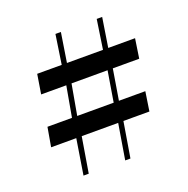

<svg xmlns="http://www.w3.org/2000/svg" viewBox="-117 -750 841 861"><g transform="rotate(-20 304.0 -320.0)"><path d="M163 0H138L165 -169H45L61 -261H178L204 -407H84L99 -500H216L237 -640H263L241 -500H413L434 -640H460L438 -500H566L552 -407H426L402 -261H528L514 -169H390L362 0H337L365 -169H191ZM401 -407H229L203 -261H377Z"/></g></svg>

Font: Abril Fatface
Style: Regular
Weight: 400
Designer: Veronika Burian, Jos Scaglione
Foundry: TypeTogether
Version: Version 1.001